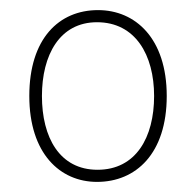

<svg xmlns="http://www.w3.org/2000/svg" viewBox="-20 -740 387 380"><path d="M172 -380C249 -380 310 -436 310 -550C310 -664 248 -720 174 -720C97 -720 38 -664 38 -550C38 -436 99 -380 172 -380ZM173 -404C98 -404 63 -468 63 -550C63 -631 98 -696 172 -696C248 -696 285 -631 285 -550C285 -468 249 -404 173 -404Z"/></svg>

Font: Noto Serif Sinhala Thin
Style: Regular
Weight: 100
Designer: Jelle Bosma - Monotype Design Team
Foundry: Monotype Imaging Inc.
Version: Version 2.007